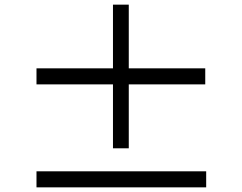

<svg xmlns="http://www.w3.org/2000/svg" viewBox="-20 -824 1040 826"><path d="M863 -530H534V-804H466V-530H137V-461H466V-186H534V-461H863ZM137 -87V-18H867V-87Z"/></svg>

Font: Squished Noto Sans CJK JP Regular
Style: Regular
Weight: 400
Designer: Ryoko NISHIZUKA (kana & ideographs); Paul D. Hunt (Latin, Greek & Cyrillic); Wenlong ZHANG (bopomofo); Sandoll Communica
Foundry: Adobe Systems Incorporated
Version: Version 1.004;PS 1.004;hotconv 1.0.82;makeotf.lib2.5.63406